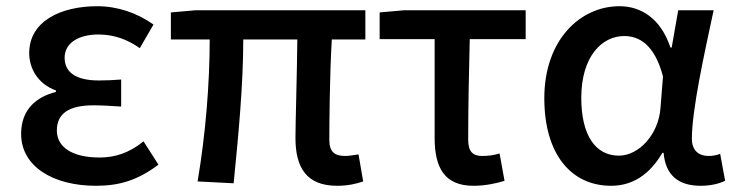

<svg xmlns="http://www.w3.org/2000/svg" viewBox="-20 -584 2366 618"><path d="M289 14C363 14 422 -3 490 -54L442 -129C394 -90 347 -77 301 -77C213 -77 163 -110 163 -164C163 -218 201 -245 281 -245C309 -245 338 -243 370 -241V-328C344 -326 320 -325 298 -325C222 -325 188 -353 188 -398C188 -447 235 -473 297 -473C345 -473 389 -458 430 -429L474 -505C422 -542 359 -564 293 -564C176 -564 74 -516 74 -413C74 -363 103 -313 160 -293V-288C96 -272 48 -231 48 -153C48 -48 151 14 289 14Z M1065 14C1101 14 1129 7 1149 0L1134 -87C1115 -84 1101 -82 1091 -82C1057 -82 1040 -95 1040 -134C1040 -178 1041 -341 1048 -457H1156V-551H610L530 -544V-457H655C655 -317 642 -153 616 0L732 6C747 -144 763 -310 763 -457H937C936 -345 931 -190 931 -140C931 -44 967 14 1065 14Z M1504 14C1543 14 1578 6 1604 -2L1588 -90C1568 -84 1551 -82 1532 -82C1503 -82 1487 -95 1487 -134C1487 -230 1489 -343 1492 -458H1672V-551H1281L1202 -544V-458H1379V-140C1379 -44 1411 14 1504 14Z M1947 14C2016 14 2071 -22 2112 -92H2116C2122 -18 2166 14 2235 14C2271 14 2297 6 2314 -2L2298 -89C2287 -84 2273 -82 2261 -82C2230 -82 2207 -99 2207 -137C2207 -231 2247 -411 2277 -551H2163L2142 -431H2138C2106 -527 2041 -564 1974 -564C1847 -564 1732 -455 1732 -268C1732 -87 1819 14 1947 14ZM1972 -83C1897 -83 1851 -148 1851 -269C1851 -403 1918 -468 1989 -468C2038 -468 2087 -440 2114 -338L2106 -237C2100 -152 2037 -83 1972 -83Z"/></svg>

Font: Noto Sans CJK SC Medium
Style: Regular
Weight: 500
Designer: Ryoko NISHIZUKA 西塚涼子 (kana, bopomofo & ideographs); Paul D. Hunt (Latin, Greek & Cyrillic); Sandoll Communications 산돌커뮤니
Foundry: Adobe
Version: Version 2.004;hotconv 1.0.118;makeotfexe 2.5.65603